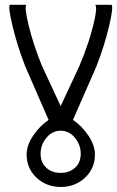

<svg xmlns="http://www.w3.org/2000/svg" viewBox="-20 -759 480 785"><path d="M228 -224.6Q193.4 -224.6 169.7 -195.6Q146 -166.5 146 -130.6Q146 -94.7 168.9 -73.5Q191.9 -52.2 228 -52.2Q264.2 -52.2 287.1 -73.5Q310.1 -94.7 310.1 -130.6Q310.1 -166.5 286.4 -195.6Q262.7 -224.6 228 -224.6ZM20.5 -739.3H87.9Q78.6 -730 98.4 -650.1Q118.2 -570.3 152.3 -488.3L228 -325.2L304.2 -488.3Q347.2 -588.9 367.7 -683.6Q373 -710 373 -723.4Q373 -736.8 368.7 -739.3H436Q444.8 -731.4 425.8 -651.1Q406.7 -570.8 374.5 -488.3L278.3 -268.6Q314 -245.1 341.1 -205.1Q368.2 -165 368.2 -127.4Q368.2 -70.3 327.6 -32.5Q287.1 5.4 228.5 5.4Q169.9 5.4 129.4 -32.5Q88.9 -70.3 88.9 -127.4Q88.9 -165 116 -205.1Q143.1 -245.1 178.7 -268.6L83 -488.3Q50.8 -571.3 31.5 -651.6Q12.2 -731.9 20.5 -739.3Z"/></svg>

Font: News Cycle
Style: Regular
Weight: 500
Version: Version 0.5.2